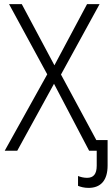

<svg xmlns="http://www.w3.org/2000/svg" viewBox="-20 -734 544 935"><path d="M411 181C472 181 504 143 504 72V-52H449L277 -371L465 -714H404L245 -416L86 -714H24L210 -372L3 0H64L243 -326L414 0H451V73C451 114 435 132 404 132C388 132 372 128 360 123V171C372 176 390 181 411 181Z"/></svg>

Font: Noto Sans SemiCondensed Light
Style: Regular
Weight: 300
Width: 4
Designer: Monotype Design Team
Foundry: Monotype Imaging Inc.
Version: Version 2.013